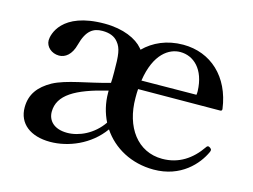

<svg xmlns="http://www.w3.org/2000/svg" viewBox="-76 -620 1003 760"><g transform="rotate(15 426.0 -240.0)"><path d="M798 -127C795 -129 792 -131 790 -131C787 -131 784 -130 781 -125C744 -71 693 -36 625 -36C524 -36 461 -122 461 -242C461 -255 461 -267 462 -278L798 -280C803 -280 806 -283 805 -289C788 -416 703 -494 590 -494C523 -494 469 -469 431 -431L426 -437C400 -468 345 -494 268 -494C90 -494 70 -395 70 -373C70 -347 94 -325 125 -325C150 -325 175 -343 186 -386C202 -447 229 -464 267 -464C295 -464 317 -456 331 -438C350 -415 353 -388 353 -319C353 -296 353 -283 352 -274C265 -249 179 -239 125 -210C75 -182 47 -146 47 -92C47 -26 98 14 179 14C253 14 340 -21 392 -94C436 -28 512 14 603 14C715 14 777 -58 801 -111C802 -114 803 -116 803 -119C803 -122 801 -125 798 -127ZM586 -463C640 -463 689 -421 692 -331C692 -326 692 -322 691 -316L466 -314C483 -428 541 -463 586 -463ZM235 -38C180 -38 155 -68 155 -103C155 -172 222 -211 351 -242V-234C351 -191 361 -152 378 -118C341 -64 283 -38 235 -38Z"/></g></svg>

Font: Shippori Mincho OTF SemiBold
Style: Regular
Weight: 600
Designer: FONTDASU
Foundry: FONTDASU / Google Inc. / but / Adobe
Version: Version 3.300;hotconv 1.0.109;makeotfexe 2.5.65596